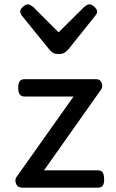

<svg xmlns="http://www.w3.org/2000/svg" viewBox="-20 -865 535 885"><path d="M83 0Q61 0 54 -18Q47 -36 56 -49L319 -420H94Q79 -420 71.5 -429Q64 -438 64 -460Q64 -483 71.5 -491.5Q79 -500 94 -500H423Q436 -500 443 -492Q450 -484 451 -472.5Q452 -461 445 -451L183 -80H431Q446 -80 453 -70.5Q460 -61 460 -38Q460 -17 453 -8.5Q446 0 431 0ZM393 -845Q402 -845 415 -833.5Q428 -822 428 -811Q428 -809 427 -805.5Q426 -802 421 -795L294 -636Q288 -630 279 -623Q270 -616 250 -616Q231 -616 222 -623Q213 -630 208 -636L79 -795Q75 -802 74 -805.5Q73 -809 73 -811Q73 -822 85.5 -833.5Q98 -845 108 -845Q114 -845 120 -841.5Q126 -838 133 -833L250 -716L368 -833Q374 -838 380 -841.5Q386 -845 393 -845Z"/></svg>

Font: Playwrite FR Trad
Style: Regular
Weight: 400
Designer: Veronika Burian, José Scaglione
Foundry: TypeTogether
Version: Version 1.000